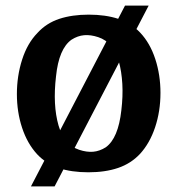

<svg xmlns="http://www.w3.org/2000/svg" viewBox="-20 -602 630 682"><path d="M90 60 424 -582H508L174 60ZM550 -272Q550 -207 531 -150Q512 -93 477 -55Q445 -21 399.5 -5.5Q354 10 294 10Q234 10 189 -5Q144 -20 112 -54Q77 -92 58.5 -148Q40 -204 40 -268Q40 -332 58.5 -390Q77 -448 113 -485Q145 -520 190.5 -535Q236 -550 295 -550Q355 -550 400.5 -535Q446 -520 478 -486Q513 -449 531.5 -392.5Q550 -336 550 -272ZM188 -156Q198 -122 216 -100.5Q234 -79 261 -70Q288 -61 311 -63Q334 -65 356 -79Q400 -111 411 -210Q417 -260 414.5 -304Q412 -348 402 -384Q393 -418 374.5 -439.5Q356 -461 329 -470Q302 -479 279 -477Q256 -475 234 -461Q189 -429 179 -331Q167 -229 188 -156Z"/></svg>

Font: Domine SemiBold
Style: Regular
Weight: 600
Designer: Pablo Impallari, Rodrigo Fuenzalida, Brenda Gallo
Foundry: Pablo Impallari, Rodrigo Fuenzalida, Brenda Gallo
Version: Version 2.000